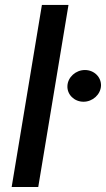

<svg xmlns="http://www.w3.org/2000/svg" viewBox="-20 -747 424 767"><path d="M253.6 -727.3H147.4L26.6 0H132.8ZM249.3 -404.1C247.5 -369.3 276.6 -340.6 313.6 -340.6C350.1 -340.6 381.7 -369.3 383.5 -404.1C384.9 -438.9 356.2 -467.3 319.2 -467.3C282.7 -467.3 251.1 -438.9 249.3 -404.1Z"/></svg>

Font: Magic Ui Pro Medium
Style: Italic
Weight: 500
Italic angle: -9.39999°
Designer: Stefan Endress, Andreas Faust
Version: Version 1.000;FEAKit 1.0